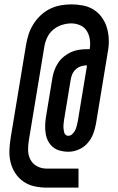

<svg xmlns="http://www.w3.org/2000/svg" viewBox="-20 -779 540 878"><path d="M194 79Q165 79 137.5 73Q110 67 87.5 51.5Q65 36 50 13Q35 -10 28.5 -36.5Q22 -63 23 -92Q24 -121 29 -150L99 -573Q103 -597 110.5 -621Q118 -645 132 -667.5Q146 -690 165.5 -708.5Q185 -727 208.5 -738.5Q232 -750 256.5 -754.5Q281 -759 306 -759Q333 -759 359 -754Q385 -749 406.5 -736Q428 -723 443.5 -702.5Q459 -682 467 -658Q475 -634 477 -607.5Q479 -581 475 -554L419 -214Q415 -190 406 -166.5Q397 -143 380 -124Q363 -105 339.5 -95Q316 -85 292 -85Q273 -85 254.5 -90Q236 -95 222.5 -106Q209 -117 200.5 -133Q192 -149 189 -167.5Q186 -186 186.5 -205Q187 -224 190 -243L220 -425Q223 -442 229.5 -459.5Q236 -477 246.5 -492.5Q257 -508 272.5 -520.5Q288 -533 304.5 -540.5Q321 -548 339 -551Q357 -554 375 -554H390Q394 -576 391 -597.5Q388 -619 377.5 -636.5Q367 -654 347.5 -663Q328 -672 306 -672Q284 -672 261.5 -664.5Q239 -657 221.5 -641.5Q204 -626 194.5 -604.5Q185 -583 182 -561L112 -138Q108 -115 108.5 -91.5Q109 -68 119.5 -48.5Q130 -29 150 -18.5Q170 -8 193 -8H339V79ZM292 -158Q303 -158 311.5 -166.5Q320 -175 324.5 -185Q329 -195 331.5 -205.5Q334 -216 336 -226L378 -480H375Q362 -480 349 -475.5Q336 -471 325.5 -461Q315 -451 310 -438.5Q305 -426 303 -413L273 -231Q272 -223 271 -215.5Q270 -208 270 -200Q270 -193 271 -186.5Q272 -180 273.5 -173.5Q275 -167 280 -162.5Q285 -158 292 -158Z"/></svg>

Font: Iosevka Semibold
Style: Italic
Weight: 600
Italic angle: -9°
Monospace: yes
Designer: Belleve Invis
Foundry: Belleve Invis
Version: Version 32.5.0; ttfautohint (v1.8.4)